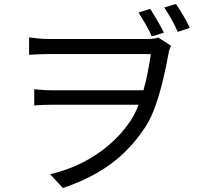

<svg xmlns="http://www.w3.org/2000/svg" viewBox="-20 -879 1040 970"><path d="M739 -834Q756 -808 775 -775Q794 -742 808 -714L747 -695Q734 -725 715.5 -757Q697 -789 680 -816ZM869 -859Q886 -834 905.5 -801Q925 -768 939 -738L878 -718Q864 -750 846 -782Q828 -814 810 -841ZM127 -690Q143 -688 171 -685Q199 -682 230 -682Q247 -682 285.5 -682Q324 -682 375 -682Q426 -682 481 -682Q536 -682 585.5 -682Q635 -682 671 -682Q707 -682 719 -682Q737 -682 752.5 -683.5Q768 -685 780 -689L844 -648Q842 -641 838 -632.5Q834 -624 832 -612Q821 -549 804.5 -479.5Q788 -410 766 -346.5Q744 -283 714 -237Q668 -166 608.5 -108.5Q549 -51 473 -7Q397 37 298 71L233 1Q320 -19 394.5 -56.5Q469 -94 530.5 -146.5Q592 -199 637 -265Q658 -296 675 -337Q692 -378 705 -424Q718 -470 727 -516.5Q736 -563 742 -606Q727 -606 688 -606Q649 -606 597 -606Q545 -606 488.5 -606Q432 -606 379 -606Q326 -606 286.5 -606Q247 -606 230 -606Q206 -606 180 -605Q154 -604 127 -602ZM728 -350Q711 -350 673 -350Q635 -350 586 -350Q537 -350 484.5 -350Q432 -350 383.5 -350Q335 -350 298 -350Q261 -350 244 -350Q219 -350 197.5 -349Q176 -348 153 -346V-428Q173 -426 195.5 -424.5Q218 -423 242 -423Q259 -423 297 -423Q335 -423 385 -423Q435 -423 489 -423Q543 -423 592.5 -423Q642 -423 680 -423Q718 -423 735 -423Z"/></svg>

Font: Noto Sans HK
Style: Regular
Weight: 400
Designer: Ryoko NISHIZUKA 西塚涼子 (kana, bopomofo & ideographs); Paul D. Hunt (Latin, Greek & Cyrillic); Sandoll Communications 산돌커뮤니
Foundry: Adobe
Version: Version 2.004-H2;hotconv 1.0.118;makeotfexe 2.5.65603